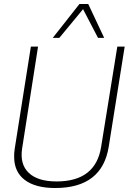

<svg xmlns="http://www.w3.org/2000/svg" viewBox="-20 -934 646 964"><path d="M257 10Q158 10 104.5 -30.5Q51 -71 51 -147Q51 -158 51.5 -166Q52 -174 54 -188L135 -700H171L91 -188Q79 -109 124.5 -66Q170 -23 264 -23Q461 -23 488 -198L569 -700H606L526 -198Q493 10 257 10ZM245 -744 379 -914H423L503 -744H472L397 -888L278 -744Z"/></svg>

Font: Georama ExtraLight
Style: Italic
Weight: 200
Italic angle: -9°
Designer: Jean-Baptiste Levee
Foundry: Production Type
Version: Version 1.000